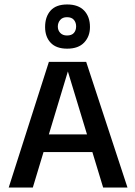

<svg xmlns="http://www.w3.org/2000/svg" viewBox="-20 -840 606 860"><path d="M19 0 199 -563H366L551 0H442L284 -520L127 0ZM140 -159 141 -238H426L427 -159ZM281 -622Q232 -622 207 -648.5Q182 -675 182 -719Q182 -765 206.5 -792.5Q231 -820 281 -820Q331 -820 357 -792.5Q383 -765 383 -719Q383 -677 357 -649.5Q331 -622 281 -622ZM280 -681Q301 -681 311 -692.5Q321 -704 321 -722Q321 -739 311 -751Q301 -763 280 -763Q260 -763 249.5 -750.5Q239 -738 239 -721Q239 -704 250 -692.5Q261 -681 280 -681Z"/></svg>

Font: Darker Grotesque
Style: Bold
Weight: 700
Designer: Gabriel Lam
Foundry: TypeRant
Version: Version 1.000;gftools[0.9.28]